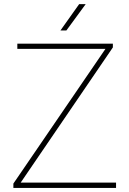

<svg xmlns="http://www.w3.org/2000/svg" viewBox="-20 -926 638 946"><path d="M82 -26.4H551.8V0H45.9V-21.5L499.5 -685.1H65.4V-710.9H536.1V-692.4ZM370.1 -905.8H402.3L307.1 -775.9H277.8Z"/></svg>

Font: Roboto Thin
Style: Regular
Weight: 250
Designer: Google
Version: Version 2.134; 2016